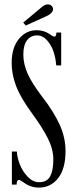

<svg xmlns="http://www.w3.org/2000/svg" viewBox="-20 -850 348 884"><path d="M98.6 -732.4 86.9 -746.1 172.4 -817.4Q186.5 -829.6 200.4 -829.8Q214.4 -830.1 221.7 -817.9Q228 -806.6 220 -795.2Q211.9 -783.7 194.8 -775.9ZM159.2 13.7Q140.6 13.7 124 8.3Q107.4 2.9 97.9 -3.9Q88.4 -10.7 79.8 -16.1Q71.3 -21.5 67.4 -21.5Q56.6 -21.5 56.6 0H34.7V-152.3H57.6Q59.1 -124.5 71.3 -93Q83.5 -61.5 107.4 -36.4Q131.3 -11.2 159.7 -11.2Q196.8 -11.2 211.2 -38.6Q225.6 -65.9 225.6 -115.7Q225.6 -163.1 199.5 -214.6Q173.3 -266.1 127 -328.6Q74.2 -400.9 54 -454.3Q33.7 -507.8 33.7 -560.1Q33.7 -630.4 66.9 -670.7Q100.1 -710.9 148.9 -710.9Q165.5 -710.9 180.4 -706.3Q195.3 -701.7 203.6 -696Q211.9 -690.4 219.2 -685.8Q226.6 -681.2 230 -681.2Q239.3 -681.2 239.7 -700.2H261.7V-548.8H238.8Q236.8 -579.1 227.5 -609.1Q218.3 -639.2 197.8 -663.1Q177.2 -687 150.4 -687Q121.6 -687 104.5 -664.6Q87.4 -642.1 87.4 -599.1Q87.4 -555.7 107.2 -511Q127 -466.3 176.3 -401.9Q226.6 -336.9 254.2 -277.1Q281.7 -217.3 281.7 -154.3Q281.7 -73.2 247.8 -29.8Q213.9 13.7 159.2 13.7Z"/></svg>

Font: Imbue
Style: Regular
Weight: 400
Designer: Tyler Finck
Foundry: Etcetera Type Company
Version: Version 0.910